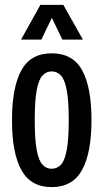

<svg xmlns="http://www.w3.org/2000/svg" viewBox="-20 -755 423 785"><path d="M191 10Q106 10 67.5 -59.5Q29 -129 29 -264Q29 -397 67 -467Q105 -537 191 -537Q278 -537 316 -467.5Q354 -398 354 -264Q354 -130 315.5 -60Q277 10 191 10ZM191 -65Q214 -65 229.5 -82Q245 -99 253 -142.5Q261 -186 261 -264Q261 -342 253 -385.5Q245 -429 229.5 -446Q214 -463 191 -463Q169 -463 153.5 -446Q138 -429 130 -386Q122 -343 122 -264Q122 -185 130 -142Q138 -99 153.5 -82Q169 -65 191 -65ZM66 -593 145 -735H239L319 -593H235L192 -682L149 -593Z"/></svg>

Font: Mona Sans Condensed Medium
Style: Regular
Weight: 500
Width: 3
Designer: Deni Anggara
Foundry: GitHub
Version: Version 1.001; ttfautohint (v1.8.4.7-5d5b);gftools[0.9.31]